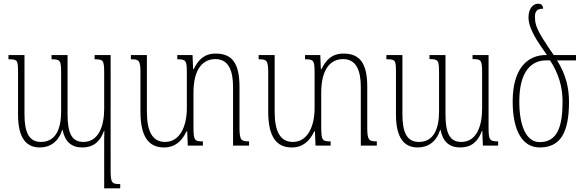

<svg xmlns="http://www.w3.org/2000/svg" viewBox="-20 -791 3161 1043"><path d="M494 -492V-469C542 -469 546 -463 546 -391V-201C546 -103 514 -20 433 -20C372 -20 347 -64 347 -170V-492H260V-469C308 -469 312 -463 312 -393V-186C312 -94 285 -20 202 -20C137 -20 113 -73 113 -170V-492H26V-469C75 -469 78 -465 78 -398V-169C78 -48 118 10 196 10C252 10 297 -20 318 -85H320C333 -22 367 10 427 10C485 10 523 -19 545 -80H547C546 -53 546 -26 546 1V232H633V209C586 209 581 202 581 130V-492Z M1281 -99V-320C1281 -444 1243 -500 1152 -500C1088 -500 1056 -464 1032 -415H1029L1026 -492H943V-469C990 -469 995 -463 995 -394V-204C995 -106 958 -20 877 -20C809 -20 778 -75 778 -185V-492H691V-469C735 -469 743 -464 743 -396V-184C743 -45 790 10 871 10C932 10 969 -26 993 -77H997L1000 0H1082V-23C1037 -23 1031 -28 1031 -103V-287C1031 -418 1083 -470 1150 -470C1220 -470 1246 -410 1246 -319V0H1333V-23C1290 -23 1281 -29 1281 -99Z M1975 -99V-320C1975 -444 1937 -500 1846 -500C1782 -500 1750 -464 1726 -415H1723L1720 -492H1637V-469C1684 -469 1689 -463 1689 -394V-204C1689 -106 1652 -20 1571 -20C1503 -20 1472 -75 1472 -185V-492H1385V-469C1429 -469 1437 -464 1437 -396V-184C1437 -45 1484 10 1565 10C1626 10 1663 -26 1687 -77H1691L1694 0H1776V-23C1731 -23 1725 -28 1725 -103V-287C1725 -418 1777 -470 1844 -470C1914 -470 1940 -410 1940 -319V0H2027V-23C1984 -23 1975 -29 1975 -99Z M2547 -492V-470C2595 -470 2599 -464 2599 -393V-201C2599 -103 2567 -20 2486 -20C2425 -20 2400 -64 2400 -170V-492H2313V-470C2361 -470 2365 -464 2365 -394V-186C2365 -94 2338 -20 2255 -20C2190 -20 2166 -73 2166 -170V-492H2079V-469C2128 -469 2131 -465 2131 -398V-169C2131 -48 2171 10 2249 10C2305 10 2350 -20 2371 -85H2373C2386 -22 2420 10 2480 10C2538 10 2576 -19 2598 -80H2600L2603 0H2686V-23C2639 -23 2634 -30 2634 -102V-492Z M2912 10C3027 10 3071 -75 3071 -238C3071 -314 3054 -387 3006 -463H3109V-492H2988C2966 -523 2950 -547 2927 -584C2890 -644 2886 -671 2886 -699C2886 -724 2892 -744 2931 -744C2928 -764 2919 -771 2904 -771C2873 -771 2851 -742 2851 -697C2851 -672 2857 -638 2897 -572C2911 -549 2930 -523 2951 -492H2945C2848 -492 2765 -422 2765 -240C2765 -77 2820 10 2912 10ZM2912 -19C2839 -19 2801 -106 2801 -240C2801 -408 2870 -463 2947 -463H2968C3017 -388 3036 -315 3036 -239C3036 -104 3008 -19 2912 -19Z"/></svg>

Font: Noto Serif Armenian ExtraCondensed ExtraLight
Style: Regular
Weight: 200
Width: 2
Designer: Monotype Design Team
Foundry: Monotype Imaging Inc.
Version: Version 2.008